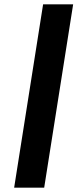

<svg xmlns="http://www.w3.org/2000/svg" viewBox="-20 -790 356 882"><path d="M45 72 178 -770H316L183 72Z"/></svg>

Font: Exo Thin ExtraBold
Style: Italic
Weight: 800
Italic angle: -9°
Version: Version 2.000